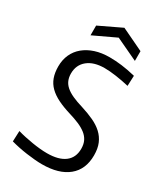

<svg xmlns="http://www.w3.org/2000/svg" viewBox="-232 -1052 1008 1162"><g transform="rotate(30 272.0 -470.5)"><path d="M261 12Q237 12 209 9.5Q181 7 152 3Q123 -1 94 -7Q65 -13 40 -20L43 -94Q67 -87 95 -81Q123 -75 150.5 -70.5Q178 -66 204.5 -63.5Q231 -61 254 -61Q335 -61 378 -93.5Q421 -126 421 -188Q421 -220 409.5 -243Q398 -266 376 -283Q354 -300 323.5 -313Q293 -326 256 -337Q203 -353 164.5 -372Q126 -391 100.5 -416Q75 -441 63 -474Q51 -507 51 -551Q51 -597 68 -634.5Q85 -672 117 -698.5Q149 -725 193.5 -739.5Q238 -754 294 -754Q334 -754 378.5 -748.5Q423 -743 476 -730L473 -658Q426 -669 380.5 -675.5Q335 -682 300 -682Q225 -682 182 -647Q139 -612 139 -552Q139 -525 148 -504Q157 -483 176 -466.5Q195 -450 225.5 -436Q256 -422 300 -409Q348 -394 386.5 -376Q425 -358 452 -333Q479 -308 493.5 -274Q508 -240 508 -192Q508 -94 443.5 -41Q379 12 261 12ZM126 -879 281 -953 436 -879V-811L281 -884L126 -811Z"/></g></svg>

Font: Encode Sans Narrow
Style: Regular
Weight: 400
Designer: Pablo Impallari, Andres Torresi
Foundry: Pablo Impallari, Andres Torresi
Version: Version 1.000; ttfautohint (v1.00) -l 8 -r 50 -G 200 -x 14 -